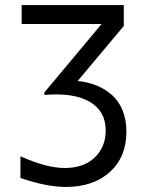

<svg xmlns="http://www.w3.org/2000/svg" viewBox="-20 -720 565 752"><path d="M60.1 -22.9V-107.9Q162.1 -62 233.9 -62Q307.6 -62 350.8 -103Q394 -144 394 -209Q394 -284.7 331.3 -321.3Q268.6 -357.9 153.8 -348.1V-357.9L377.9 -626H64.9V-700.2H464.8V-618.2L284.2 -402.8Q323.7 -398.9 357.2 -385.5Q390.6 -372.1 417.7 -348.6Q444.8 -325.2 460 -288.1Q475.1 -251 475.1 -204.1Q475.1 -105 410.4 -46.4Q345.7 12.2 237.8 12.2Q162.1 12.2 60.1 -22.9Z"/></svg>

Font: TASA Explorer
Style: Regular
Weight: 400
Designer: Weizhong Zhang
Foundry: Local Remote
Version: Version 1.000;Glyphs 3.1.2 (3151)